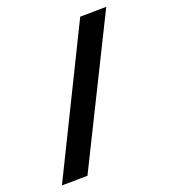

<svg xmlns="http://www.w3.org/2000/svg" viewBox="-152 -865 942 1069"><g transform="rotate(-20 319.5 -331.0)"><path d="M447 -754 30 94 182 92 602 -756Z"/></g></svg>

Font: Kidora Gothic
Style: Regular
Weight: 400
Version: Version 001.018